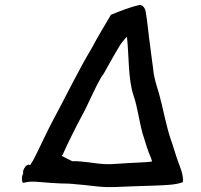

<svg xmlns="http://www.w3.org/2000/svg" viewBox="-20 -752 816 779"><path d="M74 -48C65 -30 70 -14 73 -10L94 -14C98 -14 103 -15 106 -15H121C164 -12 211 -7 258 -7C267 -6 279 -6 293 -4C336 -1 366 5 409 7H443C498 5 554 2 610 1C648 -1 692 -1 722 -13C725 -43 711 -73 702 -98C691 -128 684 -156 673 -186C653 -245 642 -312 625 -373C615 -406 604 -437 601 -476C597 -503 593 -537 589 -567C582 -613 579 -662 571 -705C569 -718 560 -731 548 -732C508 -724 465 -706 430 -692C405 -649 376 -602 353 -558C297 -465 246 -358 194 -262C177 -231 148 -168 131 -134C121 -115 117 -104 106 -88C105 -86 103 -84 103 -82C102 -83 101 -83 100 -83L95 -84C83 -81 71 -62 74 -48ZM230 -119C232 -122 234 -124 235 -126C256 -173 287 -235 310 -278C338 -328 361 -388 391 -439L402 -455C406 -461 408 -467 412 -473C427 -501 447 -535 464 -564C471 -576 486 -594 495 -603C504 -524 499 -432 522 -364C538 -317 545 -260 558 -211C566 -189 572 -165 580 -143C584 -129 594 -112 597 -97C589 -95 583 -95 572 -94C526 -92 478 -89 431 -86H408C363 -88 321 -99 273 -98C260 -104 245 -112 232 -119Z"/></svg>

Font: Hussar Pisanka
Style: Kur
Weight: 400
Designer: Robert Jablonski
Foundry: Cannot Into Space Fonts
Version: Version 1.070